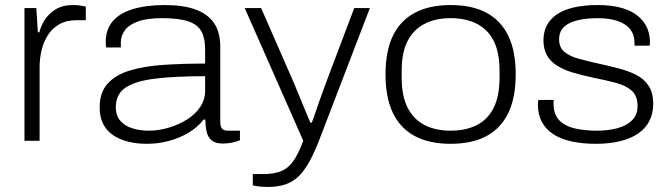

<svg xmlns="http://www.w3.org/2000/svg" viewBox="-20 -558 2654 761"><path d="M77 0V-526H124L130 -430H136Q141 -452 156 -477Q171 -502 199 -520Q227 -538 270 -538Q285 -538 298.5 -536Q312 -534 320 -532V-478H286Q243 -478 214.5 -461.5Q186 -445 169 -417.5Q152 -390 144.5 -357.5Q137 -325 137 -294V0Z M562 12Q524 12 490 4Q456 -4 430 -21Q404 -38 389.5 -65.5Q375 -93 375 -132Q375 -192 407 -227Q439 -262 496 -279Q553 -296 629.5 -301Q706 -306 793 -306V-363Q793 -407 778 -434Q763 -461 726 -473.5Q689 -486 622 -486Q563 -486 527 -473Q491 -460 475 -438Q459 -416 459 -390V-370H401Q400 -375 399.5 -380Q399 -385 399 -391Q399 -441 426.5 -473.5Q454 -506 507 -522Q560 -538 634 -538Q706 -538 754.5 -520.5Q803 -503 828 -467Q853 -431 853 -372V-77Q853 -56 860 -48Q867 -40 884 -40H931V-2Q913 5 896 8Q879 11 864 11Q834 11 819 -1.5Q804 -14 799 -36Q794 -58 794 -84H787Q763 -53 726.5 -31.5Q690 -10 648 1Q606 12 562 12ZM569 -40Q609 -40 649 -52Q689 -64 721.5 -84.5Q754 -105 773.5 -134Q793 -163 793 -198V-256Q675 -256 596 -246.5Q517 -237 478 -211Q439 -185 439 -133Q439 -99 457.5 -78.5Q476 -58 506 -49Q536 -40 569 -40Z M1041 183Q1026 183 1011 181.5Q996 180 982 177V132H1023Q1063 132 1091.5 121.5Q1120 111 1141 82.5Q1162 54 1182 0L950 -526H1015L1141 -238Q1150 -218 1162 -188Q1174 -158 1187 -127Q1200 -96 1210 -72H1216Q1222 -88 1229.5 -110Q1237 -132 1245.5 -156.5Q1254 -181 1262.5 -203Q1271 -225 1277 -243L1384 -526H1446L1243 3Q1225 48 1206.5 82Q1188 116 1166 138.5Q1144 161 1113.5 172Q1083 183 1041 183Z M1766 12Q1682 12 1624.5 -18.5Q1567 -49 1537.5 -110Q1508 -171 1508 -263Q1508 -356 1537.5 -416.5Q1567 -477 1624.5 -507.5Q1682 -538 1766 -538Q1851 -538 1908 -507.5Q1965 -477 1994.5 -416.5Q2024 -356 2024 -263Q2024 -171 1994.5 -110Q1965 -49 1908 -18.5Q1851 12 1766 12ZM1766 -40Q1825 -40 1868.5 -61.5Q1912 -83 1936 -129.5Q1960 -176 1960 -251V-275Q1960 -352 1936 -397.5Q1912 -443 1868.5 -464.5Q1825 -486 1766 -486Q1708 -486 1664.5 -464.5Q1621 -443 1596.5 -397.5Q1572 -352 1572 -275V-251Q1572 -176 1596.5 -129.5Q1621 -83 1664.5 -61.5Q1708 -40 1766 -40Z M2342 12Q2288 12 2245 2.5Q2202 -7 2172.5 -26.5Q2143 -46 2127.5 -75Q2112 -104 2112 -143Q2112 -148 2112.5 -153Q2113 -158 2114 -162H2175Q2174 -158 2174 -154Q2174 -150 2174 -147Q2174 -104 2197.5 -80.5Q2221 -57 2260.5 -48.5Q2300 -40 2346 -40Q2391 -40 2427.5 -50Q2464 -60 2485.5 -81.5Q2507 -103 2507 -137Q2507 -178 2484 -198.5Q2461 -219 2421.5 -229.5Q2382 -240 2332 -250Q2290 -259 2253.5 -269.5Q2217 -280 2190 -296.5Q2163 -313 2148.5 -337.5Q2134 -362 2134 -399Q2134 -430 2146.5 -455.5Q2159 -481 2185 -499.5Q2211 -518 2252 -528Q2293 -538 2349 -538Q2405 -538 2444.5 -526.5Q2484 -515 2508.5 -494.5Q2533 -474 2544.5 -448Q2556 -422 2556 -393Q2556 -390 2556 -386.5Q2556 -383 2555 -377H2495V-387Q2495 -419 2478.5 -441Q2462 -463 2429 -474.5Q2396 -486 2347 -486Q2316 -486 2288.5 -481.5Q2261 -477 2240 -467.5Q2219 -458 2207.5 -442Q2196 -426 2196 -402Q2196 -369 2218 -351.5Q2240 -334 2276 -324.5Q2312 -315 2352 -306Q2393 -297 2431.5 -287Q2470 -277 2501 -261.5Q2532 -246 2550.5 -218.5Q2569 -191 2569 -147Q2569 -107 2553 -77Q2537 -47 2507.5 -27.5Q2478 -8 2436 2Q2394 12 2342 12Z"/></svg>

Font: Archivo SemiExpanded ExtraLight
Style: Regular
Weight: 250
Width: 6
Designer: Hector Gatti
Foundry: Omnibus-Type
Version: Version 2.001